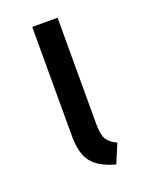

<svg xmlns="http://www.w3.org/2000/svg" viewBox="-109 -585 502 655"><g transform="rotate(-20 141.5 -257.5)"><path d="M90 -527H182V-141Q182 -102 192.5 -85Q203 -68 228 -57L199 12Q140 -4 115 -35.5Q90 -67 90 -130Z"/></g></svg>

Font: Fira Sans Variable
Style: Regular
Weight: 400
Designer: Carrois Corporate & Edenspiekermann AG
Foundry: Carrois Corporate GbR & Edenspiekermann AG
Version: Version 4.202